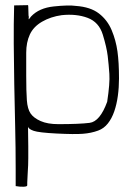

<svg xmlns="http://www.w3.org/2000/svg" viewBox="-20 -520 504 747"><path d="M89 -27Q91 -18 111 -11Q131 -4 200.5 -0.5Q270 3 302.5 0.5Q335 -2 362 -12Q384 -20 399.5 -39.5Q415 -59 424.5 -86.5Q434 -114 438.5 -147Q443 -180 443 -215Q443 -277 437 -320Q431 -363 414.5 -402.5Q398 -442 365 -467.5Q332 -493 275 -497Q247 -501 189.5 -495Q132 -489 101 -456Q90 -440 91.5 -447.5Q93 -455 91 -460Q90 -483 90 -493Q90 -498 89 -500Q66 -499 35 -499Q33 -427 33.5 -349.5Q34 -272 35.5 -191.5Q37 -111 39 -28Q41 55 41 138V204Q57 207 71.5 206.5Q86 206 86 201V190Q87 170 87.5 159.5Q88 149 88.5 140.5Q89 132 89.5 122.5Q90 113 90 95.5Q90 78 90 49Q90 20 89 -27ZM207 -37Q165 -37 138 -49Q111 -61 99 -78.5Q87 -96 84.5 -130Q82 -164 82 -226Q82 -275 82 -315Q82 -355 96 -385.5Q110 -416 143.5 -435.5Q177 -455 220 -461Q277 -467 321 -450.5Q365 -434 380 -385Q395 -336 399 -302.5Q403 -269 405.5 -232.5Q408 -196 397 -124Q369 -47 328.5 -42Q288 -37 207 -37Z"/></svg>

Font: Londrina Solid Thin
Style: Regular
Weight: 250
Designer: Marcelo Magalhaes
Foundry: Marcelo Magalhães
Version: Version 1.002